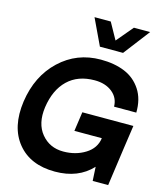

<svg xmlns="http://www.w3.org/2000/svg" viewBox="-142 -1103 1021 1210"><g transform="rotate(15 368.5 -497.5)"><path d="M403 -829 322 -1000H428L488 -892L579 -1000H685L554 -829ZM736 -401 714 -249 679 0H578L573 -91Q484 5 332 5Q171 5 87.5 -97.5Q4 -200 28 -371Q53 -543 164 -647.5Q275 -752 431 -752Q520 -752 587 -724.5Q654 -697 694 -636Q734 -575 732 -487H587Q586 -545 541.5 -580.5Q497 -616 427 -616Q318 -616 251.5 -552Q185 -488 168 -371Q153 -262 207 -196.5Q261 -131 350 -131Q431 -131 493 -169.5Q555 -208 564 -275H385L403 -401Z"/></g></svg>

Font: Oakes Grotesk Bold
Style: Italic
Weight: 700
Italic angle: -8°
Designer: Samuel Oakes
Foundry: Samuel Oakes
Version: Version 1.000;PS 001.000;hotconv 1.0.88;makeotf.lib2.5.64775